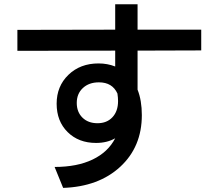

<svg xmlns="http://www.w3.org/2000/svg" viewBox="-20 -830 1040 922"><path d="M63.5 -585.9V-686.5L533.2 -687.5V-809.6H640.6V-687.5H946.3V-587.9L640.6 -586.9V-399.4Q661.1 -347.7 661.1 -277.3Q661.1 -125 557.6 -29.3Q454.1 66.4 283.2 72.3L242.2 -28.3Q350.6 -28.3 424.8 -64Q499 -99.6 533.2 -166Q494.1 -143.6 441.4 -143.6Q357.4 -143.6 304.7 -195.8Q252 -248 252 -332Q252 -416 308.6 -470.7Q365.2 -525.4 453.1 -525.4Q496.1 -525.4 533.2 -510.7V-586.9ZM546.9 -344.7Q546.9 -361.3 543.9 -380.9Q519.5 -434.6 455.1 -434.6Q407.2 -434.6 377.9 -407.2Q348.6 -379.9 348.6 -335.9Q348.6 -292 376 -265.1Q403.3 -238.3 448.2 -238.3Q493.2 -238.3 520 -267.1Q546.9 -295.9 546.9 -344.7Z"/></svg>

Font: GenEi M Gothic v2 Medium
Style: Regular
Weight: 500
Version: Version 2.0